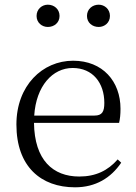

<svg xmlns="http://www.w3.org/2000/svg" viewBox="-20 -785 581 819"><path d="M184 -670C211 -670 234 -688 234 -717C234 -746 211 -765 184 -765C159 -765 136 -746 136 -717C136 -688 159 -670 184 -670ZM401 -670C426 -670 449 -688 449 -717C449 -746 426 -765 401 -765C374 -765 351 -746 351 -717C351 -688 374 -670 401 -670ZM300 14C388 14 453 -26 497 -91L482 -105C440 -57 388 -32 318 -32C206 -32 127 -102 125 -261H488C492 -277 494 -297 494 -321C494 -438 418 -526 292 -526C161 -526 50 -420 50 -254C50 -74 155 14 300 14ZM126 -292C134 -418 204 -495 290 -495C376 -495 425 -431 425 -346C425 -309 416 -292 383 -292Z"/></svg>

Font: Noto Serif SC Light
Style: Regular
Weight: 300
Designer: Ryoko NISHIZUKA 西塚涼子 (kana & ideographs); Frank Grießhammer (Latin, Greek & Cyrillic); Wenlong ZHANG 张文龙 (bopomofo); San
Foundry: Adobe
Version: Version 2.001;hotconv 1.1.0;makeotfexe 2.6.0